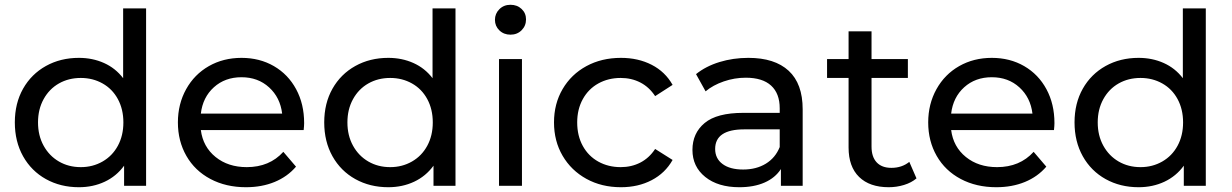

<svg xmlns="http://www.w3.org/2000/svg" viewBox="-20 -777 5154 803"><path d="M591 -742V0H499V-84Q467 -40 418 -17Q369 6 310 6Q233 6 172 -28Q111 -62 76.5 -123.5Q42 -185 42 -265Q42 -345 76.5 -406Q111 -467 172 -501Q233 -535 310 -535Q367 -535 415 -513.5Q463 -492 495 -450V-742ZM496 -265Q496 -320 473 -362.5Q450 -405 409 -428Q368 -451 318 -451Q267 -451 226.5 -428Q186 -405 162.5 -362.5Q139 -320 139 -265Q139 -210 162.5 -167.5Q186 -125 226.5 -101.5Q267 -78 318 -78Q368 -78 409 -101.5Q450 -125 473 -167.5Q496 -210 496 -265Z M1250 -233H820Q829 -163 881.5 -120.5Q934 -78 1012 -78Q1107 -78 1165 -142L1218 -80Q1182 -38 1128.5 -16Q1075 6 1009 6Q925 6 860 -28.5Q795 -63 759.5 -125Q724 -187 724 -265Q724 -342 758.5 -404Q793 -466 853.5 -500.5Q914 -535 990 -535Q1066 -535 1125.5 -500.5Q1185 -466 1218.5 -404Q1252 -342 1252 -262Q1252 -251 1250 -233ZM820 -302H1160Q1152 -369 1105.5 -411.5Q1059 -454 990 -454Q921 -454 874.5 -412Q828 -370 820 -302Z M1885 -742V0H1793V-84Q1761 -40 1712 -17Q1663 6 1604 6Q1527 6 1466 -28Q1405 -62 1370.5 -123.5Q1336 -185 1336 -265Q1336 -345 1370.5 -406Q1405 -467 1466 -501Q1527 -535 1604 -535Q1661 -535 1709 -513.5Q1757 -492 1789 -450V-742ZM1790 -265Q1790 -320 1767 -362.5Q1744 -405 1703 -428Q1662 -451 1612 -451Q1561 -451 1520.5 -428Q1480 -405 1456.5 -362.5Q1433 -320 1433 -265Q1433 -210 1456.5 -167.5Q1480 -125 1520.5 -101.5Q1561 -78 1612 -78Q1662 -78 1703 -101.5Q1744 -125 1767 -167.5Q1790 -210 1790 -265Z M2067 -530H2163V0H2067ZM2050 -694Q2050 -720 2068.5 -738.5Q2087 -757 2115 -757Q2143 -757 2161.5 -739.5Q2180 -722 2180 -696Q2180 -669 2161.5 -650.5Q2143 -632 2115 -632Q2087 -632 2068.5 -650Q2050 -668 2050 -694Z M2297 -265Q2297 -343 2333 -404.5Q2369 -466 2432.5 -500.5Q2496 -535 2577 -535Q2649 -535 2705.5 -506Q2762 -477 2793 -422L2720 -375Q2695 -413 2658 -432Q2621 -451 2576 -451Q2524 -451 2482.5 -428Q2441 -405 2417.5 -362.5Q2394 -320 2394 -265Q2394 -209 2417.5 -166.5Q2441 -124 2482.5 -101Q2524 -78 2576 -78Q2621 -78 2658 -97Q2695 -116 2720 -154L2793 -108Q2762 -53 2705.5 -23.5Q2649 6 2577 6Q2496 6 2432.5 -29Q2369 -64 2333 -125.5Q2297 -187 2297 -265Z M3337 -320V0H3246V-70Q3222 -33 3177.5 -13.5Q3133 6 3072 6Q2983 6 2929.5 -37Q2876 -80 2876 -150Q2876 -220 2927 -262.5Q2978 -305 3089 -305H3241V-324Q3241 -386 3205 -419Q3169 -452 3099 -452Q3052 -452 3007 -436.5Q2962 -421 2931 -395L2891 -467Q2932 -500 2989 -517.5Q3046 -535 3110 -535Q3220 -535 3278.5 -481Q3337 -427 3337 -320ZM3241 -162V-236H3093Q2971 -236 2971 -154Q2971 -114 3002 -91Q3033 -68 3088 -68Q3143 -68 3183 -92.5Q3223 -117 3241 -162Z M3813 -31Q3792 -13 3761 -3.5Q3730 6 3697 6Q3617 6 3573 -37Q3529 -80 3529 -160V-451H3439V-530H3529V-646H3625V-530H3777V-451H3625V-164Q3625 -121 3646.5 -98Q3668 -75 3708 -75Q3752 -75 3783 -100Z M4388 -233H3958Q3967 -163 4019.5 -120.5Q4072 -78 4150 -78Q4245 -78 4303 -142L4356 -80Q4320 -38 4266.5 -16Q4213 6 4147 6Q4063 6 3998 -28.5Q3933 -63 3897.5 -125Q3862 -187 3862 -265Q3862 -342 3896.5 -404Q3931 -466 3991.5 -500.5Q4052 -535 4128 -535Q4204 -535 4263.5 -500.5Q4323 -466 4356.5 -404Q4390 -342 4390 -262Q4390 -251 4388 -233ZM3958 -302H4298Q4290 -369 4243.5 -411.5Q4197 -454 4128 -454Q4059 -454 4012.5 -412Q3966 -370 3958 -302Z M5023 -742V0H4931V-84Q4899 -40 4850 -17Q4801 6 4742 6Q4665 6 4604 -28Q4543 -62 4508.5 -123.5Q4474 -185 4474 -265Q4474 -345 4508.5 -406Q4543 -467 4604 -501Q4665 -535 4742 -535Q4799 -535 4847 -513.5Q4895 -492 4927 -450V-742ZM4928 -265Q4928 -320 4905 -362.5Q4882 -405 4841 -428Q4800 -451 4750 -451Q4699 -451 4658.5 -428Q4618 -405 4594.5 -362.5Q4571 -320 4571 -265Q4571 -210 4594.5 -167.5Q4618 -125 4658.5 -101.5Q4699 -78 4750 -78Q4800 -78 4841 -101.5Q4882 -125 4905 -167.5Q4928 -210 4928 -265Z"/></svg>

Font: APTA Sans Medium
Style: Bold
Weight: 500
Version: Version 7.200